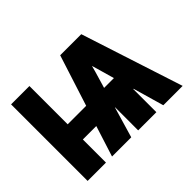

<svg xmlns="http://www.w3.org/2000/svg" viewBox="-110 -735 940 940"><g transform="rotate(-45 360.0 -265.0)"><path d="M37 0H164V-160H257L206 0H339L386 -160H387V0H513V-160H515L561 0H695L523 -530H377L292 -265H164V-530H37ZM416 -265 442 -353Q446 -369 450 -383Q454 -369 459 -353L484 -265Z"/></g></svg>

Font: Iosevka Sparkle Extrabold
Style: Regular
Weight: 800
Designer: Belleve Invis
Foundry: Belleve Invis
Version: Version 4.5.0; ttfautohint (v1.8.3)